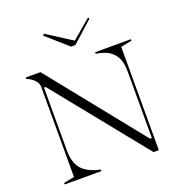

<svg xmlns="http://www.w3.org/2000/svg" viewBox="-160 -1060 1119 1194"><g transform="rotate(-20 400.0 -462.5)"><path d="M64 0V-10L134 -24V-622Q134 -644 114 -665.5Q94 -687 64 -698V-708H161L660 -86H672V-531Q672 -559 667 -582.5Q662 -606 650.5 -625.5Q639 -645 621.5 -659.5Q604 -674 579.5 -683.5Q555 -693 523 -698V-708H760V-698L687 -684V0H652L160 -610H149V-189Q149 -160 154.5 -135.5Q160 -111 171.5 -91Q183 -71 201.5 -55.5Q220 -40 246 -28.5Q272 -17 307 -10V0ZM554 -925 562 -917 423 -792H394L254 -916L263 -925L429 -819Z"/></g></svg>

Font: Kalnia Light
Style: Regular
Weight: 300
Designer: Frida Medrano
Foundry: Frida Medrano
Version: Version 1.105